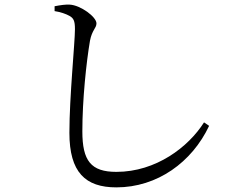

<svg xmlns="http://www.w3.org/2000/svg" viewBox="-20 -771 1040 830"><path d="M483 39C660 39 810 -70 884 -227L862 -242C795 -136 655 -28 483 -28C373 -28 336 -76 336 -203C336 -339 353 -501 369 -595C378 -642 397 -649 397 -670C397 -698 328 -749 281 -751C263 -752 242 -749 216 -744V-723C242 -719 265 -711 281 -702C298 -692 304 -681 304 -645C304 -587 280 -352 280 -197C280 -26 349 39 483 39Z"/></svg>

Font: Source Han Serif CN
Style: Regular
Weight: 400
Designer: Ryoko NISHIZUKA 西塚涼子 (kana & ideographs); Frank Grießhammer (Latin, Greek & Cyrillic); Wenlong ZHANG 张文龙 (bopomofo); San
Foundry: Adobe
Version: Version 2.003;hotconv 1.1.1;makeotfexe 2.6.0